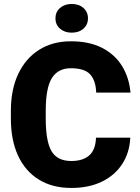

<svg xmlns="http://www.w3.org/2000/svg" viewBox="-20 -927 696 957"><path d="M458.5 -240.7H629.4Q626 -166.5 589.4 -109.9Q552.7 -53.2 488 -21.7Q423.3 9.8 335.4 9.8Q240.7 9.8 173.1 -32.2Q105.5 -74.2 69.8 -151.6Q34.2 -229 34.2 -335.9V-374.5Q34.2 -481.4 71.3 -559.3Q108.4 -637.2 175.8 -679.2Q243.2 -721.2 333 -721.2Q425.8 -721.2 489.7 -688Q553.7 -654.8 588.9 -596.9Q624 -539.1 630.4 -465.3H459.5Q457.5 -525.4 429.4 -556.2Q401.4 -586.9 333 -586.9Q269.5 -586.9 238.8 -538.1Q208 -489.3 208 -375.5V-335.9Q208 -222.7 236.8 -173.6Q265.6 -124.5 335.4 -124.5Q393.6 -124.5 425 -152.6Q456.5 -180.7 458.5 -240.7ZM256.3 -835.4Q256.3 -867.2 279.1 -887.2Q301.8 -907.2 337.4 -907.2Q373.5 -907.2 396 -887.2Q418.5 -867.2 418.5 -835.4Q418.5 -804.2 396 -784.2Q373.5 -764.2 337.4 -764.2Q301.8 -764.2 279.1 -784.2Q256.3 -804.2 256.3 -835.4Z"/></svg>

Font: Vazirmatn FD Black
Style: Regular
Weight: 900
Designer: Saber Rastikerdar
Foundry: Saber Rastikerdar
Version: Version 33.003